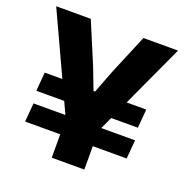

<svg xmlns="http://www.w3.org/2000/svg" viewBox="-117 -746 822 853"><g transform="rotate(20 294.0 -319.5)"><path d="M327.5 -256 351 -344.5H539L531.5 -256ZM59 -199H539L531.5 -110.5H51.5ZM235 -344.5 259.5 -256H51.5L59 -344.5ZM224.5 -167 6 -639H169.5L250.5 -446.5L290.5 -342H298L338 -446.5L418.5 -639H582L364.5 -167ZM217.5 0V-307.5H371.5V0Z"/></g></svg>

Font: Anek Gujarati Medium
Style: Bold
Weight: 700
Version: Version 1.003